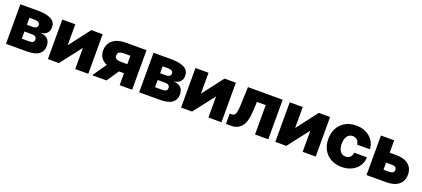

<svg xmlns="http://www.w3.org/2000/svg" viewBox="40 -1434 5166 2352"><g transform="rotate(20 2623.5 -257.5)"><path d="M45.9 0V-515.6H279.3Q384.8 -515.6 445.8 -484.4Q506.8 -453.1 506.8 -380.4Q506.8 -337.4 481.2 -307.1Q455.6 -276.9 393.6 -270.5Q443.8 -267.6 472.7 -249.8Q501.5 -231.9 513.2 -204.8Q524.9 -177.7 524.9 -146.5Q524.9 -76.2 474.9 -38.1Q424.8 0 315.9 0ZM207 -125.5H306.6Q365.7 -125.5 365.7 -171.4Q365.7 -219.2 306.6 -219.2H207ZM207 -307.1H285.2Q313 -307.1 328.9 -319.1Q344.7 -331.1 344.7 -352.5Q344.7 -374 327.4 -386Q310.1 -397.9 279.3 -397.9H207Z M1118.7 0H948.7V-275.4H948.2L735.8 0H592.3V-515.6H762.2V-242.7H762.7L971.2 -515.6H1118.7Z M1690.4 0H1527.8V-155.8H1461.4L1356.4 0H1169.9L1293.9 -179.7Q1245.1 -200.7 1218.5 -239Q1191.9 -277.3 1191.9 -330.6Q1191.9 -418 1252.9 -466.8Q1314 -515.6 1419.9 -515.6H1690.4ZM1527.8 -273.9V-383.8H1444.3Q1403.3 -383.8 1383.1 -371.1Q1362.8 -358.4 1362.8 -328.6Q1362.8 -299.3 1383.8 -286.6Q1404.8 -273.9 1447.8 -273.9Z M1782.2 0V-515.6H2015.6Q2121.1 -515.6 2182.1 -484.4Q2243.2 -453.1 2243.2 -380.4Q2243.2 -337.4 2217.5 -307.1Q2191.9 -276.9 2129.9 -270.5Q2180.2 -267.6 2209 -249.8Q2237.8 -231.9 2249.5 -204.8Q2261.2 -177.7 2261.2 -146.5Q2261.2 -76.2 2211.2 -38.1Q2161.1 0 2052.2 0ZM1943.4 -125.5H2043Q2102.1 -125.5 2102.1 -171.4Q2102.1 -219.2 2043 -219.2H1943.4ZM1943.4 -307.1H2021.5Q2049.3 -307.1 2065.2 -319.1Q2081.1 -331.1 2081.1 -352.5Q2081.1 -374 2063.7 -386Q2046.4 -397.9 2015.6 -397.9H1943.4Z M2855 0H2685.1V-275.4H2684.6L2472.2 0H2328.6V-515.6H2498.5V-242.7H2499L2707.5 -515.6H2855Z M2913.6 0V-133.8H2938Q2973.1 -133.8 2986.8 -163.6Q3000.5 -193.4 3003.4 -274.9L3012.7 -515.6H3465.3V0H3292.5V-382.8H3178.2L3171.4 -252.9Q3164.6 -117.2 3115.2 -58.6Q3065.9 0 2986.3 0Z M4083.5 0H3913.6V-275.4H3913.1L3700.7 0H3557.1V-515.6H3727.1V-242.7H3727.5L3936 -515.6H4083.5Z M4422.4 11.7Q4342.3 11.7 4281.7 -22.2Q4221.2 -56.2 4187.7 -116.7Q4154.3 -177.2 4154.3 -257.8Q4154.3 -337.9 4188 -398.7Q4221.7 -459.5 4282 -493.4Q4342.3 -527.3 4422.4 -527.3Q4494.6 -527.3 4550.8 -499.8Q4606.9 -472.2 4640.4 -423.6Q4673.8 -375 4676.8 -311H4510.7Q4506.8 -347.7 4484.4 -369.4Q4461.9 -391.1 4425.8 -391.1Q4379.9 -391.1 4354.5 -355.5Q4329.1 -319.8 4329.1 -257.8Q4329.1 -195.8 4354.7 -160.2Q4380.4 -124.5 4425.8 -124.5Q4462.4 -124.5 4484.4 -146.5Q4506.3 -168.5 4510.7 -206.1H4676.8Q4675.8 -142.6 4642.8 -93.5Q4609.9 -44.4 4553 -16.4Q4496.1 11.7 4422.4 11.7Z M4918.9 -354.5H5004.4Q5107.4 -354.5 5164.6 -307.9Q5221.7 -261.2 5221.7 -177.7Q5221.7 -93.8 5164.6 -46.9Q5107.4 0 5004.4 0H4746.1V-515.6H4918.9ZM4918.9 -225.1V-132.8H4998.5Q5025.9 -132.8 5041.3 -145Q5056.6 -157.2 5056.6 -179.2Q5056.6 -201.2 5041.3 -213.1Q5025.9 -225.1 4998.5 -225.1Z"/></g></svg>

Font: Inter Display Extra Bold
Style: Regular
Weight: 800
Designer: Rasmus Andersson
Foundry: rsms
Version: Version 4.000;git-4fc901f